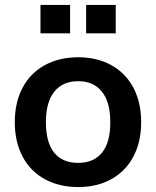

<svg xmlns="http://www.w3.org/2000/svg" viewBox="-20 -750 632 778"><path d="M40 -255Q40 -335 71.5 -394.5Q103 -454 161.5 -486Q220 -518 297 -518Q373 -518 431 -486Q489 -454 520.5 -394.5Q552 -335 552 -255Q552 -175 520.5 -115.5Q489 -56 431 -24Q373 8 297 8Q220 8 161.5 -24Q103 -56 71.5 -115.5Q40 -175 40 -255ZM427 -255Q427 -336 393 -378.5Q359 -421 297 -421Q234 -421 200 -378.5Q166 -336 166 -255Q166 -173 199.5 -131.5Q233 -90 296 -90Q360 -90 393.5 -131.5Q427 -173 427 -255ZM144 -730H264V-615H144ZM329 -730H449V-615H329Z"/></svg>

Font: Muli-Bold
Style: Bold
Weight: 700
Version: Version 2.000